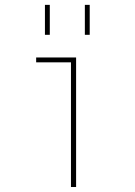

<svg xmlns="http://www.w3.org/2000/svg" viewBox="-20 -750 540 770"><path d="M264.6 0V-500H125V-519.5H285.2V0ZM320.3 -610.4V-730.5H339.8V-610.4ZM160.2 -610.4V-730.5H179.7V-610.4Z"/></svg>

Font: Mgen+ 1mn thin
Style: Regular
Weight: 100
Designer: [Source Han Sans]
Ryoko NISHIZUKA  (kana & ideographs); Paul D. Hunt (Latin, Greek & Cyrillic); Wenlong ZHANG  (bopomofo
Version: Version 1.059.20150602